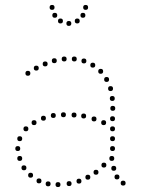

<svg xmlns="http://www.w3.org/2000/svg" viewBox="-20 -752 572 778"><path d="M200 -496Q190 -496 190 -506Q190 -516 200 -516Q210 -516 210 -506Q210 -496 200 -496ZM240 -503Q230 -503 230 -513Q230 -523 240 -523Q250 -523 250 -513Q250 -503 240 -503ZM281 -503Q271 -503 271 -513Q271 -523 281 -523Q291 -523 291 -513Q291 -503 281 -503ZM320 -495Q310 -495 310 -505Q310 -515 320 -515Q330 -515 330 -505Q330 -495 320 -495ZM127 -466Q117 -466 117 -476Q117 -486 127 -486Q137 -486 137 -476Q137 -466 127 -466ZM356 -478Q346 -478 346 -488Q346 -498 356 -498Q366 -498 366 -488Q366 -478 356 -478ZM388 -453Q378 -453 378 -463Q378 -473 388 -473Q398 -473 398 -463Q398 -453 388 -453ZM412 -420Q402 -420 402 -430Q402 -440 412 -440Q422 -440 422 -430Q422 -420 412 -420ZM428 -383Q418 -383 418 -393Q418 -403 428 -403Q438 -403 438 -393Q438 -383 428 -383ZM435 -343Q425 -343 425 -353Q425 -363 435 -363Q445 -363 445 -353Q445 -343 435 -343ZM437 -303Q427 -303 427 -313Q427 -323 437 -323Q447 -323 447 -313Q447 -303 437 -303ZM156 -263Q146 -263 146 -273Q146 -283 156 -283Q166 -283 166 -273Q166 -263 156 -263ZM196 -274Q186 -274 186 -284Q186 -294 196 -294Q206 -294 206 -284Q206 -274 196 -274ZM361 -260Q351 -260 351 -270Q351 -280 361 -280Q371 -280 371 -270Q371 -260 361 -260ZM400 -245Q390 -245 390 -255Q390 -265 400 -265Q410 -265 410 -255Q410 -245 400 -245ZM436 -261Q426 -261 426 -271Q426 -281 436 -281Q446 -281 446 -271Q446 -261 436 -261ZM85 -220Q75 -220 75 -230Q75 -240 85 -240Q95 -240 95 -230Q95 -220 85 -220ZM436 -220Q426 -220 426 -230Q426 -240 436 -240Q446 -240 446 -230Q446 -220 436 -220ZM60 -180Q50 -180 50 -190Q50 -200 60 -200Q70 -200 70 -190Q70 -180 60 -180ZM436 -180Q426 -180 426 -190Q426 -200 436 -200Q446 -200 446 -190Q446 -180 436 -180ZM436 -140Q426 -140 426 -150Q426 -160 436 -160Q446 -160 446 -150Q446 -140 436 -140ZM60 -100Q50 -100 50 -110Q50 -120 60 -120Q70 -120 70 -110Q70 -100 60 -100ZM433 -100Q423 -100 423 -110Q423 -120 433 -120Q443 -120 443 -110Q443 -100 433 -100ZM77 -62Q67 -62 67 -72Q67 -82 77 -82Q87 -82 87 -72Q87 -62 77 -62ZM401 -73Q391 -73 391 -83Q391 -93 401 -93Q411 -93 411 -83Q411 -73 401 -73ZM441 -60Q431 -60 431 -70Q431 -80 441 -80Q451 -80 451 -70Q451 -60 441 -60ZM104 -32Q94 -32 94 -42Q94 -52 104 -52Q114 -52 114 -42Q114 -32 104 -32ZM336 -24Q326 -24 326 -34Q326 -44 336 -44Q346 -44 346 -34Q346 -24 336 -24ZM369 -44Q359 -44 359 -54Q359 -64 369 -64Q379 -64 379 -54Q379 -44 369 -44ZM454 -25Q444 -25 444 -35Q444 -45 454 -45Q464 -45 464 -35Q464 -25 454 -25ZM163 -483Q153 -483 153 -493Q153 -503 163 -503Q173 -503 173 -493Q173 -483 163 -483ZM93 -445Q83 -445 83 -455Q83 -465 93 -465Q103 -465 103 -455Q103 -445 93 -445ZM479 0Q469 0 469 -10Q469 -20 479 -20Q489 -20 489 -10Q489 0 479 0ZM52 -140Q42 -140 42 -150Q42 -160 52 -160Q62 -160 62 -150Q62 -140 52 -140ZM319 -272Q309 -272 309 -282Q309 -292 319 -292Q329 -292 329 -282Q329 -272 319 -272ZM280 -276Q270 -276 270 -286Q270 -296 280 -296Q290 -296 290 -286Q290 -276 280 -276ZM237 -277Q227 -277 227 -287Q227 -297 237 -297Q247 -297 247 -287Q247 -277 237 -277ZM118 -245Q108 -245 108 -255Q108 -265 118 -265Q128 -265 128 -255Q128 -245 118 -245ZM138 -9Q128 -9 128 -19Q128 -29 138 -29Q148 -29 148 -19Q148 -9 138 -9ZM175 3Q165 3 165 -7Q165 -17 175 -17Q185 -17 185 -7Q185 3 175 3ZM215 6Q205 6 205 -4Q205 -14 215 -14Q225 -14 225 -4Q225 6 215 6ZM260 2Q250 2 250 -8Q250 -18 260 -18Q270 -18 270 -8Q270 2 260 2ZM300 -8Q290 -8 290 -18Q290 -28 300 -28Q310 -28 310 -18Q310 -8 300 -8ZM191 -712Q181 -712 181 -722Q181 -732 191 -732Q201 -732 201 -722Q201 -712 191 -712ZM202 -680Q192 -680 192 -690Q192 -700 202 -700Q212 -700 212 -690Q212 -680 202 -680ZM225 -657Q215 -657 215 -667Q215 -677 225 -677Q235 -677 235 -667Q235 -657 225 -657ZM259 -647Q249 -647 249 -657Q249 -667 259 -667Q269 -667 269 -657Q269 -647 259 -647ZM327 -712Q317 -712 317 -722Q317 -732 327 -732Q337 -732 337 -722Q337 -712 327 -712ZM316 -680Q306 -680 306 -690Q306 -700 316 -700Q326 -700 326 -690Q326 -680 316 -680ZM293 -657Q283 -657 283 -667Q283 -677 293 -677Q303 -677 303 -667Q303 -657 293 -657Z"/></svg>

Font: Raleway Dots 
Style: Regular
Weight: 400
Version: Version 1.000